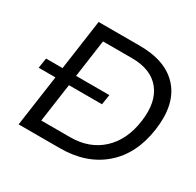

<svg xmlns="http://www.w3.org/2000/svg" viewBox="-144 -822 1006 985"><g transform="rotate(30 358.5 -330.0)"><path d="M407.2 -362.8 397.9 -303.2H202.1L169.9 -75.2H340.8Q454.1 -75.2 527.3 -142.6Q600.6 -210 617.2 -330.1Q634.3 -450.2 580.3 -517.6Q526.4 -585 413.1 -585H241.2L210 -362.8ZM22.9 -303.2 32.2 -362.8H129.9L171.9 -660.2H416Q572.3 -660.2 647.7 -574Q723.1 -487.8 701.2 -330.1Q679.2 -172.4 579.3 -86.2Q479.5 0 323.2 0H79.1L122.1 -303.2Z"/></g></svg>

Font: Human Sans
Style: Italic
Weight: 400
Italic angle: -8°
Designer: Tim Radville
Foundry: Continuum
Version: Version 1.000;FEAKit 1.0